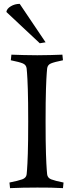

<svg xmlns="http://www.w3.org/2000/svg" viewBox="-20 -971 382 994"><path d="M216 -342Q216 -234 218 -175Q220 -116 222 -92.5Q224 -69 224 -69Q226 -50 245 -42.5Q264 -35 309 -26L306 3Q275 1 243 0.5Q211 0 173 0Q95 0 32 3L29 -26Q74 -35 95 -42.5Q116 -50 118 -69Q118 -69 120 -92.5Q122 -116 124 -175.5Q126 -235 126 -342Q126 -450 124 -509.5Q122 -569 120 -592.5Q118 -616 118 -616Q116 -635 98.5 -642.5Q81 -650 36 -659L39 -688Q71 -687 103.5 -686Q136 -685 173 -685Q211 -685 241.5 -686Q272 -687 303 -688L306 -659Q261 -650 243.5 -642.5Q226 -635 224 -616Q224 -616 222 -592.5Q220 -569 218 -509.5Q216 -450 216 -342ZM186 -747 13 -909Q15 -926 36 -938.5Q57 -951 82 -951L216 -752Z"/></svg>

Font: Average
Style: Regular
Weight: 400
Designer: Eduardo Tunni
Foundry: Eduardo Rodriguez Tunni
Version: Version 1.003; ttfautohint (v1.8.4.7-5d5b)